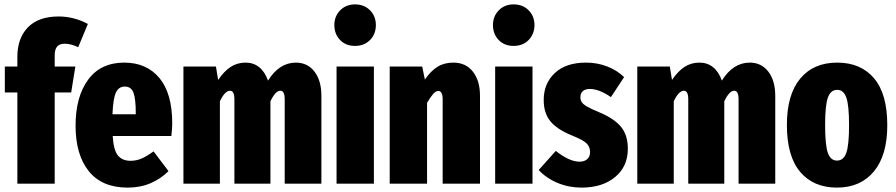

<svg xmlns="http://www.w3.org/2000/svg" viewBox="-20 -836 4079 874"><path d="M229 -584V-533H323L304 -415H229V0H59V-415H2V-533H59V-577Q59 -662 107 -711.5Q155 -761 247 -761Q316 -761 380 -727L336 -621Q303 -637 275 -637Q251 -637 240 -624Q229 -611 229 -584Z M760 -217H493Q497 -152 517 -128Q537 -104 574 -104Q601 -104 625 -114.5Q649 -125 679 -147L747 -57Q712 -22 665.5 -2Q619 18 561 18Q444 18 384 -57Q324 -132 324 -264Q324 -395 381 -473Q438 -551 546 -551Q647 -551 705.5 -481Q764 -411 764 -275Q764 -251 760 -217ZM598 -323Q598 -386 587.5 -414Q577 -442 548 -442Q521 -442 508 -415.5Q495 -389 492 -316H598Z M1443 -400V0H1276V-384Q1276 -404 1271 -413.5Q1266 -423 1256 -423Q1234 -423 1211 -375V0H1047V-384Q1047 -423 1027 -423Q1004 -423 981 -375V0H815V-533H963L973 -472Q1000 -512 1030 -531.5Q1060 -551 1098 -551Q1134 -551 1160 -530Q1186 -509 1200 -469Q1251 -551 1327 -551Q1380 -551 1411.5 -510Q1443 -469 1443 -400Z M1682 -533V0H1512V-533ZM1691 -722Q1691 -681 1664.5 -654Q1638 -627 1596 -627Q1554 -627 1528 -654Q1502 -681 1502 -722Q1502 -762 1528.5 -789Q1555 -816 1596 -816Q1638 -816 1664.5 -789Q1691 -762 1691 -722Z M2165 -400V0H1995V-383Q1995 -422 1975 -422Q1964 -422 1952 -408.5Q1940 -395 1924 -368V0H1754V-533H1902L1914 -474Q1941 -513 1971.5 -532Q2002 -551 2044 -551Q2100 -551 2132.5 -510Q2165 -469 2165 -400Z M2404 -533V0H2234V-533ZM2413 -722Q2413 -681 2386.5 -654Q2360 -627 2318 -627Q2276 -627 2250 -654Q2224 -681 2224 -722Q2224 -762 2250.5 -789Q2277 -816 2318 -816Q2360 -816 2386.5 -789Q2413 -762 2413 -722Z M2821 -485 2761 -394Q2707 -431 2665 -431Q2644 -431 2633 -421Q2622 -411 2622 -394Q2622 -380 2628.5 -370.5Q2635 -361 2653 -350.5Q2671 -340 2710 -324Q2776 -296 2807 -258.5Q2838 -221 2838 -159Q2838 -78 2780 -30Q2722 18 2627 18Q2570 18 2519 -3Q2468 -24 2432 -62L2510 -149Q2572 -100 2618 -100Q2640 -100 2653 -111.5Q2666 -123 2666 -143Q2666 -168 2650 -183.5Q2634 -199 2582 -220Q2514 -248 2484.5 -285Q2455 -322 2455 -381Q2455 -456 2505.5 -503.5Q2556 -551 2648 -551Q2699 -551 2744 -533.5Q2789 -516 2821 -485Z M3509 -400V0H3342V-384Q3342 -404 3337 -413.5Q3332 -423 3322 -423Q3300 -423 3277 -375V0H3113V-384Q3113 -423 3093 -423Q3070 -423 3047 -375V0H2881V-533H3029L3039 -472Q3066 -512 3096 -531.5Q3126 -551 3164 -551Q3200 -551 3226 -530Q3252 -509 3266 -469Q3317 -551 3393 -551Q3446 -551 3477.5 -510Q3509 -469 3509 -400Z M4019 -266Q4019 -129 3958 -55.5Q3897 18 3790 18Q3683 18 3622.5 -53.5Q3562 -125 3562 -267Q3562 -405 3622.5 -478Q3683 -551 3791 -551Q3898 -551 3958.5 -480Q4019 -409 4019 -266ZM3736 -267Q3736 -175 3748.5 -140Q3761 -105 3790 -105Q3820 -105 3832.5 -140.5Q3845 -176 3845 -266Q3845 -357 3832.5 -392Q3820 -427 3791 -427Q3761 -427 3748.5 -391.5Q3736 -356 3736 -267Z"/></svg>

Font: Fira Sans Extra Condensed ExtraBold
Style: Regular
Weight: 800
Width: 1
Designer: Carrois Corporate & Edenspiekermann AG
Foundry: Carrois Corporate GbR & Edenspiekermann AG
Version: Version 4.203